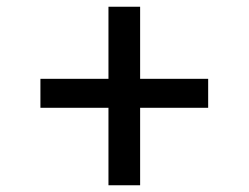

<svg xmlns="http://www.w3.org/2000/svg" viewBox="-20 -662 738 570"><path d="M396 -428H598V-342H396V-112H302V-342H100V-428H302V-642H396Z"/></svg>

Font: lipipragatuchhi
Style: Regular
Weight: 400
Designer: Abhinash Majhi
Version: Version 1.000